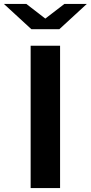

<svg xmlns="http://www.w3.org/2000/svg" viewBox="-76 -958 462 978"><path d="M230 0H80.1V-725.1H230ZM154.8 -863.3 252 -938H366.2L226.1 -809.1H84L-56.2 -938H58.1Z"/></svg>

Font: Aurulent Sans
Style: Bold
Weight: 700
Version: Version 2007.05.04